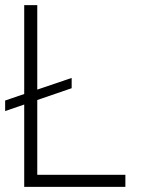

<svg xmlns="http://www.w3.org/2000/svg" viewBox="-21 -727 558 747"><path d="M257.8 -383.8 124 -337.9V-46.9H466.8V0H73.2V-320.3L-1 -294.9V-335.9L73.2 -361.3V-707H124V-378.4L257.8 -423.8Z"/></svg>

Font: Pretendard JP ExtraLight
Style: Regular
Weight: 200
Designer: Base glyphs from Inter by Rasmus Andersson; Hangeul glyphs from Noto Sans CJK(Source Han Sans) by Jang Soo-young and Kan
Foundry: Kil Hyung-jin
Version: Version 1.309